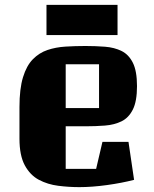

<svg xmlns="http://www.w3.org/2000/svg" viewBox="-20 -754 633 789"><path d="M250 -60H375L401 -171H508L531 -15Q481 -2 419.5 6.5Q358 15 306 15Q263 15 219.5 9.5Q176 4 140 -15Q104 -34 82 -74.5Q60 -115 60 -184V-314Q60 -389 74.5 -436.5Q89 -484 115 -510.5Q141 -537 175 -548.5Q209 -560 249 -562.5Q289 -565 331 -565Q373 -565 411.5 -562Q450 -559 479.5 -544.5Q509 -530 526 -496Q543 -462 543 -400Q543 -338 526 -304Q509 -270 479.5 -255.5Q450 -241 411.5 -238Q373 -235 331 -235H250ZM250 -490V-310H387V-490ZM171 -610V-734H463V-610Z"/></svg>

Font: Unlock
Style: Regular
Weight: 400
Designer: Eduardo Rodriguez Tunni
Foundry: Eduardo Rodriguez Tunni
Version: Version 1.003; ttfautohint (v1.8.4.7-5d5b);gftools[0.9.23]